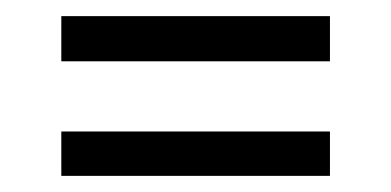

<svg xmlns="http://www.w3.org/2000/svg" viewBox="-20 -359 485 238"><path d="M56 -283V-339H389V-283ZM56 -141V-196H389V-141Z"/></svg>

Font: Yrsa
Style: Regular
Weight: 400
Designer: Anna Giedrys (Yrsa+Rasa design), David Brezina (Yrsa art-direction, Rasa art-direction, design)
Foundry: Rosetta Type Foundry
Version: Version 2.004